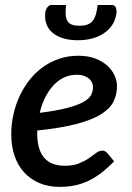

<svg xmlns="http://www.w3.org/2000/svg" viewBox="-20 -740 526 768"><path d="M25 0ZM448 -395.5Q448 -362 434.2 -334Q420.5 -306 385 -283.5Q349.5 -261 287.5 -244.5Q225.5 -228 129 -218V-205Q129 -141.5 156.5 -109.2Q184 -77 239 -77Q273.5 -77 296.5 -86.5Q319.5 -96 335.8 -107.2Q352 -118.5 364.2 -128Q376.5 -137.5 390 -137.5Q400.5 -137.5 409.5 -127.5L436.5 -94.5Q410.5 -68 385.5 -48.8Q360.5 -29.5 334.5 -17Q308.5 -4.5 280 1.5Q251.5 7.5 218 7.5Q173.5 7.5 138 -7.5Q102.5 -22.5 77.2 -49.8Q52 -77 38.5 -115.8Q25 -154.5 25 -202.5Q25 -242.5 33.5 -281.2Q42 -320 58.2 -355Q74.5 -390 97.8 -419.8Q121 -449.5 150.8 -471Q180.5 -492.5 216.2 -504.8Q252 -517 293 -517Q332.5 -517 361.5 -505.8Q390.5 -494.5 409.8 -476.8Q429 -459 438.5 -437.5Q448 -416 448 -395.5ZM287 -441Q259 -441 235.2 -429.5Q211.5 -418 192.8 -397.5Q174 -377 160.2 -349.2Q146.5 -321.5 139 -288.5Q208 -297.5 249.8 -308.5Q291.5 -319.5 314.2 -332.5Q337 -345.5 344.5 -360.2Q352 -375 352 -391.5Q352 -399.5 348.5 -408.5Q345 -417.5 337.2 -424.5Q329.5 -431.5 317 -436.2Q304.5 -441 287 -441ZM297.5 -637Q315.5 -637 328.2 -641.2Q341 -645.5 349.5 -655.2Q358 -665 363 -680.8Q368 -696.5 370.5 -720H428.5Q439 -720 443 -710.2Q447 -700.5 446 -689Q443 -663.5 430.8 -643.2Q418.5 -623 398.2 -608.8Q378 -594.5 351 -586.8Q324 -579 291 -579Q258 -579 232.8 -586.8Q207.5 -594.5 190.5 -608.8Q173.5 -623 166 -643.2Q158.5 -663.5 161 -689Q162.5 -700.5 169 -710.2Q175.5 -720 185.5 -720H244Q241.5 -696.5 242.8 -680.8Q244 -665 250.2 -655.2Q256.5 -645.5 268 -641.2Q279.5 -637 297.5 -637Z"/></svg>

Font: Lato Semibold
Style: Italic
Weight: 600
Italic angle: -7°
Designer: Lukasz Dziedzic
Foundry: tyPoland Lukasz Dziedzic
Version: Version 2.006; 2014-01-15